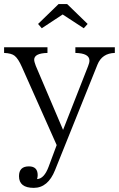

<svg xmlns="http://www.w3.org/2000/svg" viewBox="-21 -723 581 938"><path d="M540 -464.4Q477.5 -462.9 455.1 -407.2L248 107.9Q213.4 194.8 144 194.8Q71.8 194.8 71.8 137.7Q71.8 89.8 120.1 89.8Q163.1 89.8 163.1 132.8Q163.1 141.1 160.2 151.9Q194.8 150.4 216.8 90.8L255.9 -14.2L85.9 -396Q68.4 -436 50.8 -450.2Q35.6 -462.9 -1 -464.4V-492.2H210.9V-464.4Q146 -462.9 146 -431.2Q146 -421.9 153.8 -401.4L287.1 -88.4L409.2 -399.4Q416 -416 416 -427.2Q416 -462.9 347.2 -464.4V-492.2H540ZM265.1 -703.1H307.1L407.2 -606L388.2 -585L285.2 -652.3L183.1 -585L165 -606Z"/></svg>

Font: I.Ming
Style: Regular
Weight: 400
Designer: Ichiten Fonts Project
Version: Version 5.10 Mar 24, 2018